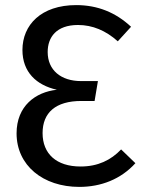

<svg xmlns="http://www.w3.org/2000/svg" viewBox="-20 -721 561 753"><path d="M291 12C376 12 454 -18 511 -81L455 -135C415 -93 364 -68 296 -68C201 -68 147 -118 147 -199C147 -279 198 -325 299 -325H351L364 -403H298C219 -403 167 -446 167 -517C167 -575 201 -623 286 -623C343 -623 395 -601 442 -559L494 -616C434 -672 363 -701 279 -701C141 -701 68 -623 68 -525C68 -438 123 -387 203 -369C119 -360 45 -305 45 -198C45 -72 149 12 291 12Z"/></svg>

Font: FiraGO Unicode
Style: Regular
Weight: 400
Designer: bBox Type
Foundry: bBox Type GmbH
Version: Version 1.001;PS 001.001;hotconv 1.0.88;makeotf.lib2.5.64775